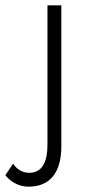

<svg xmlns="http://www.w3.org/2000/svg" viewBox="-98 -480 340 720"><path d="M-49 134 -78 177C-63 196 -33 220 9 220C94 220 132 161 132 69V-460H80V63C80 124 62 168 12 168C-12 168 -33 157 -49 134Z"/></svg>

Font: Jost Light
Style: Regular
Weight: 300
Version: Version 3.710